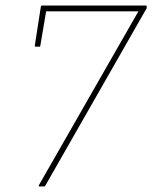

<svg xmlns="http://www.w3.org/2000/svg" viewBox="-20 -675 551 695"><path d="M123 0Q120 0 120 -1.5Q120 -3 121 -5L481 -634H147L126 -510Q126 -506 123 -506H110Q105 -506 106 -510L128 -652Q129 -655 133 -655H508Q511 -655 511 -652V-648Q511 -647 511 -645.5Q511 -644 509 -642L144 -3Q143 0 138 0Z"/></svg>

Font: Sofia Sans Semi Condensed Thin
Style: Italic
Weight: 250
Italic angle: -9°
Version: Version 4.100